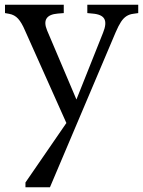

<svg xmlns="http://www.w3.org/2000/svg" viewBox="-20 -540 601 807"><path d="M87 247V227L259 -23L85 -412Q71 -445 56 -461.5Q41 -478 18 -482L1 -485V-520H248V-485L223 -483Q151 -477 178 -412L316 -87L287 -86L413 -402Q429 -441 418.5 -460.5Q408 -480 368 -483L347 -485V-520H561V-485L540 -482Q524 -480 511.5 -472Q499 -464 488.5 -448Q478 -432 466 -404L190 247Z"/></svg>

Font: Hedvig Letters Serif 18pt
Style: Regular
Weight: 400
Designer: Alexander Örn & Tor Weibull
Foundry: Kanon Foundry
Version: Version 1.000